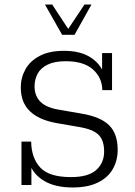

<svg xmlns="http://www.w3.org/2000/svg" viewBox="-20 -819 599 850"><path d="M302 11Q225 11 176.5 -17.5Q128 -46 110 -96L119 -93V0H75V-192H118Q119 -120 158 -77.5Q197 -35 294 -35Q371 -35 406 -66.5Q441 -98 441 -148Q441 -198 416 -222.5Q391 -247 329 -257L231 -274Q152 -288 112 -327Q72 -366 72 -432Q72 -475 92.5 -512Q113 -549 155.5 -571.5Q198 -594 264 -594Q335 -594 380 -565.5Q425 -537 442 -489H432V-584H476V-420H433Q432 -476 391 -512Q350 -548 271 -548Q222 -548 191 -533Q160 -518 146.5 -492.5Q133 -467 133 -437Q133 -394 159.5 -368Q186 -342 243 -333L341 -316Q425 -302 463 -264.5Q501 -227 501 -156Q501 -108 479 -70Q457 -32 412.5 -10.5Q368 11 302 11ZM255 -665 179 -799H211L282 -691L354 -799H385L310 -665Z"/></svg>

Font: Rokkitt Light
Style: Regular
Weight: 300
Version: Version 3.103